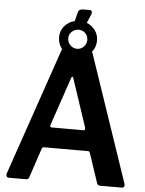

<svg xmlns="http://www.w3.org/2000/svg" viewBox="-62 -1013 803 1063"><g transform="rotate(5 339.0 -482.0)"><path d="M670 -15C670 -17 669.3 -20 668 -24L431 -722C430.3 -727.3 428.3 -731.3 425 -734C440.3 -752.7 448 -774.3 448 -799C448 -820.3 442 -839.2 430 -855.5C418 -871.8 402.3 -884 383 -892L404 -941C405.3 -946.3 406 -949.7 406 -951C406 -959.7 401.3 -964 392 -964H356C348 -964 341.7 -962.3 337 -959C332.3 -955.7 329 -949.7 327 -941L316 -896C293.3 -890.7 274.5 -879.3 259.5 -862C244.5 -844.7 237 -824.3 237 -801C237 -775 244.7 -752.7 260 -734C258 -732 256.3 -728.7 255 -724L15 -25C13.7 -19.7 13 -16.3 13 -15C13 -10.3 14.3 -6.7 17 -4C19.7 -1.3 23 0 27 0H122C132 0 138 -4 140 -12L195 -176C197 -182 201.3 -185 208 -185H451C455 -185 457.7 -184.2 459 -182.5C460.3 -180.8 461.7 -178.3 463 -175L517 -13C519.7 -4.3 525.7 0 535 0H657C661 0 664.2 -1.5 666.5 -4.5C668.8 -7.5 670 -11 670 -15ZM304 -835C314.7 -845 327 -850 341 -850C356.3 -850 369 -845 379 -835C389 -825 394 -812.7 394 -798C394 -783.3 388.8 -770.7 378.5 -760C368.2 -749.3 355.7 -744 341 -744C327 -744 314.7 -749.3 304 -760C293.3 -770.7 288 -783.3 288 -798C288 -812.7 293.3 -825 304 -835ZM425 -306C425 -300.7 422 -298 416 -298H240C234 -298 231 -300.3 231 -305L233 -314L323 -580C325 -585.3 327 -588 329 -588C330.3 -588 331.5 -587.3 332.5 -586C333.5 -584.7 334.3 -583 335 -581L424 -314C424.7 -312 425 -309.3 425 -306Z"/></g></svg>

Font: Libre Franklin SemiBold
Style: Regular
Weight: 600
Designer: Pablo Impallari, Rodrigo Fuenzalida
Foundry: Impallari Type
Version: Version 1.002; ttfautohint (v1.5)